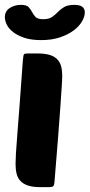

<svg xmlns="http://www.w3.org/2000/svg" viewBox="-22 -770 369 790"><path d="M144 0Q113 0 93.5 -6.5Q74 -13 62.5 -25Q51 -37 46.5 -54.5Q42 -72 42 -95Q42 -110 43.5 -137.5Q45 -165 49 -213.5Q53 -262 58.5 -336.5Q64 -411 72 -521Q74 -543 76.5 -546.5Q79 -550 93 -550H132Q163 -550 182.5 -544Q202 -538 213.5 -526Q225 -514 229.5 -497Q234 -480 234 -459Q234 -444 232 -414Q230 -384 226.5 -332.5Q223 -281 217 -204.5Q211 -128 202 -20Q201 -8 197 -4Q193 0 180 0ZM147 -605Q106 -605 78 -614.5Q50 -624 32 -638Q14 -652 6 -668.5Q-2 -685 -2 -699Q-2 -724 18 -737Q38 -750 64 -750Q87 -750 95.5 -741Q104 -732 110 -720.5Q116 -709 124.5 -700Q133 -691 156 -691Q179 -691 192 -700Q205 -709 216 -720.5Q227 -732 242 -741Q257 -750 284 -750Q327 -750 327 -719Q327 -702 315.5 -682Q304 -662 281.5 -645Q259 -628 225.5 -616.5Q192 -605 147 -605Z"/></svg>

Font: PoetsenOne
Style: Regular
Weight: 400
Designer: Rodrigo Fuenzalida, Pablo Impallari
Foundry: Pablo Impallari, Rodrigo Fuenzalida
Version: Version 1.000; ttfautohint (v0.8) -G 200 -r 50